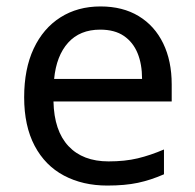

<svg xmlns="http://www.w3.org/2000/svg" viewBox="-20 -566 604 596"><path d="M292 -546Q361 -546 410.5 -516Q460 -486 486.5 -431.5Q513 -377 513 -304V-251H146Q148 -160 192.5 -112.5Q237 -65 317 -65Q368 -65 407.5 -74.5Q447 -84 489 -102V-25Q448 -7 408 1.5Q368 10 313 10Q237 10 178.5 -21Q120 -52 87.5 -113.5Q55 -175 55 -264Q55 -352 84.5 -415Q114 -478 167.5 -512Q221 -546 292 -546ZM291 -474Q228 -474 191.5 -433.5Q155 -393 148 -321H421Q421 -367 407 -401Q393 -435 364.5 -454.5Q336 -474 291 -474Z"/></svg>

Font: lguzrati05
Style: Book
Weight: 400
Designer: Jelle Bosma - Monotype Design Team, Universal Thirst
Foundry: Monotype Imaging Inc.
Version: Version 2.106